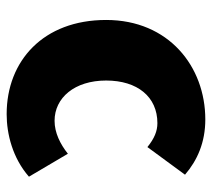

<svg xmlns="http://www.w3.org/2000/svg" viewBox="-50 -573 637 577"><g transform="rotate(90 268.5 -284.5)"><path d="M323 14C383 14 455 -4 511 -53L442 -170C413 -147 379 -130 343 -130C274 -130 222 -190 222 -285C222 -379 271 -439 350 -439C374 -439 396 -430 422 -409L505 -522C462 -559 408 -583 339 -583C180 -583 40 -473 40 -285C40 -96 163 14 323 14Z"/></g></svg>

Font: Noto Sans CJK HK Black
Style: Regular
Weight: 900
Designer: Ryoko NISHIZUKA 西塚涼子 (kana, bopomofo & ideographs); Paul D. Hunt (Latin, Greek & Cyrillic); Sandoll Communications 산돌커뮤니
Foundry: Adobe
Version: Version 2.004;hotconv 1.0.118;makeotfexe 2.5.65603